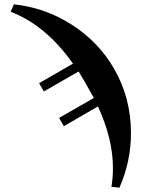

<svg xmlns="http://www.w3.org/2000/svg" viewBox="-20 -659 651 884"><path d="M182 -238 160 -276 316 -366Q192 -542 29 -605L44 -639Q188 -624 311 -545Q434 -466 505 -343Q583 -208 583 -46Q583 84 530 205L493 201Q500 160 500 115Q500 -19 431 -169L274 -78L252 -116L412 -208Q373 -279 342 -330Z"/></svg>

Font: STIX
Style: Bold
Weight: 700
Designer: MicroPress Inc., with final additions and corrections provided by Coen Hoffman, Elsevier (retired)
Version: Version 1.1.1